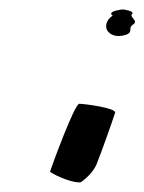

<svg xmlns="http://www.w3.org/2000/svg" viewBox="-20 -572 306 407"><path d="M86 -208C99 -198 140 -182 152 -186C168 -198 182 -213 187 -230C191 -238 220 -320 224 -333C227 -343 159 -352 148 -352C138 -352 89 -218 86 -208ZM214 -535C207 -529 202 -518 207 -508C213 -498 227 -492 246 -498C264 -504 250 -512 262 -520C275 -528 253 -536 260 -542C266 -549 241 -552 241 -552C238 -552 213 -549 216 -542C216 -540 218 -540 219 -539C218 -538 216 -537 214 -535ZM241 -552Z"/></svg>

Font: bitstorm
Style: sucnobl
Weight: 400
Version: Version 0.2